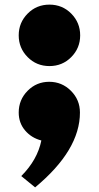

<svg xmlns="http://www.w3.org/2000/svg" viewBox="-20 -604 428 831"><path d="M99.5 -545Q138 -584 194 -584Q250 -584 288.5 -545Q327 -506 327 -451Q327 -396 288.5 -357Q250 -318 194 -318Q138 -318 99.5 -357Q61 -396 61 -451Q61 -506 99.5 -545ZM326 -117Q326 46 132 207L72 158Q142 88 159 4Q116 -7 88.5 -39.5Q61 -72 61 -117Q61 -172 99.5 -211Q138 -250 193 -250Q248 -250 287 -211Q326 -172 326 -117Z"/></svg>

Font: Spartan MB
Style: Regular
Weight: 900
Designer: Matt Bailey
Foundry: Matt Bailey
Version: Version 001.001